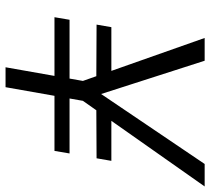

<svg xmlns="http://www.w3.org/2000/svg" viewBox="-52 -688 740 675"><g transform="rotate(90 317.5 -350.0)"><path d="M40 -172 49 -225H519L510 -172ZM275 -319 66 -320 75 -372H273ZM336 -319 356 -372H545L536 -320ZM216 0 264 -272 113 -700H193L310 -336L556 -700H635L334 -272L286 0Z"/></g></svg>

Font: DM Sans 24pt Light
Style: Italic
Weight: 300
Italic angle: -10°
Designer: Colophon Foundry, Jonny Pinhorn
Foundry: Colophon Foundry
Version: Version 4.004;gftools[0.9.30]